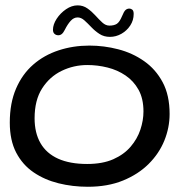

<svg xmlns="http://www.w3.org/2000/svg" viewBox="-20 -671 696 716"><path d="M307.5 25.5Q250.5 25.5 198.2 12.5Q146 -0.5 105 -28.5Q64 -56.5 40.2 -102.2Q16.5 -148 16.5 -214Q16.5 -286.5 39.8 -340.5Q63 -394.5 103.8 -430Q144.5 -465.5 198.5 -483.2Q252.5 -501 313.5 -501Q368 -501 421 -487.2Q474 -473.5 517.2 -443.2Q560.5 -413 586.5 -364.5Q612.5 -316 612.5 -246Q612.5 -195 592.8 -146.5Q573 -98 534.2 -59.5Q495.5 -21 438.8 2.2Q382 25.5 307.5 25.5ZM305 -59.5Q362.5 -59.5 402.5 -77.2Q442.5 -95 467.2 -124Q492 -153 503.5 -187.5Q515 -222 515 -255.5Q515 -303 496.8 -336Q478.5 -369 448.2 -389.5Q418 -410 381 -419.2Q344 -428.5 305.5 -428.5Q255 -428.5 210 -406.8Q165 -385 137 -341.2Q109 -297.5 109 -230Q109 -175.5 131 -137.2Q153 -99 196.8 -79.2Q240.5 -59.5 305 -59.5ZM197.5 -539.5Q189 -539.5 183.2 -544.8Q177.5 -550 177.5 -560Q177.5 -579.5 191.2 -600.8Q205 -622 226.2 -636.5Q247.5 -651 269.5 -651Q290 -651 306.2 -639.5Q322.5 -628 335.8 -613.2Q349 -598.5 361.5 -587Q374 -575.5 388 -575.5Q405.5 -575.5 415.8 -582.2Q426 -589 435 -610.5Q442 -628 448 -633.5Q454 -639 462.5 -639Q468.5 -639 473.5 -634.8Q478.5 -630.5 478.5 -619Q478.5 -595.5 465.8 -576Q453 -556.5 432.8 -545Q412.5 -533.5 390 -533.5Q367.5 -533.5 350.8 -544.5Q334 -555.5 320.5 -569.8Q307 -584 294.8 -595Q282.5 -606 269.5 -606Q255 -606 243.5 -593.2Q232 -580.5 221.5 -559.5Q216 -548.5 210.2 -544Q204.5 -539.5 197.5 -539.5Z"/></svg>

Font: Gluten Thin Light
Style: Regular
Weight: 300
Version: Version 1.300